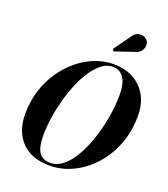

<svg xmlns="http://www.w3.org/2000/svg" viewBox="-176 -1127 1104 1260"><g transform="rotate(20 376.0 -496.5)"><path d="M317.5 10Q191.5 10 122 -61.5Q52.5 -133 52.5 -255Q52.5 -343 77 -420Q101.5 -497 144.2 -559.5Q187 -622 242.5 -667Q298 -712 360.8 -736Q423.5 -760 487.5 -760Q566.5 -760 626.2 -727.8Q686 -695.5 719.2 -636Q752.5 -576.5 752.5 -495Q752.5 -385 716.5 -292.8Q680.5 -200.5 618.8 -132.8Q557 -65 479 -27.5Q401 10 317.5 10ZM317.5 -8.5Q358.5 -8.5 394.8 -34.8Q431 -61 461.8 -106.2Q492.5 -151.5 516.8 -209.8Q541 -268 558 -332.8Q575 -397.5 583.8 -462.2Q592.5 -527 592.5 -585Q592.5 -616.5 587.2 -645Q582 -673.5 569.8 -695.2Q557.5 -717 537.2 -729.5Q517 -742 487.5 -742Q449 -742 413.8 -715.8Q378.5 -689.5 347.8 -644.2Q317 -599 292.2 -540.8Q267.5 -482.5 249.8 -417.8Q232 -353 222.2 -288.2Q212.5 -223.5 212.5 -165.5Q212.5 -113 222.2 -78.2Q232 -43.5 255 -26Q278 -8.5 317.5 -8.5ZM457.5 -838 447 -851 533 -970.5Q544 -988 559 -995.5Q574 -1003 589.2 -1002.8Q604.5 -1002.5 617.2 -996Q630 -989.5 637 -979Q647.5 -963 645.5 -943Q643.5 -923 630 -906.2Q616.5 -889.5 593 -884Z"/></g></svg>

Font: Bodoni Moda
Style: Bold Italic
Weight: 700
Italic angle: -13°
Version: Version 2.004